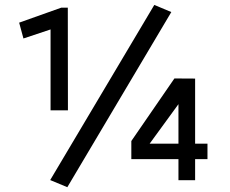

<svg xmlns="http://www.w3.org/2000/svg" viewBox="-20 -739 946 788"><path d="M186 0 613.3 -718.8 683.1 -689.5 256.3 29.3ZM187.5 -618.2 76.2 -581.1 58.6 -646 231.4 -707.5H258.3L258.8 -286.1H187.5ZM712.4 -85.9H519V-160.2L695.8 -417L780.8 -416.5V-149.4H831.5V-85.9H780.8V0.5H712.4ZM712.4 -149.4V-311.5L594.2 -149.4Z"/></svg>

Font: Selawik
Style: Regular
Weight: 400
Designer: Aaron Bell
Foundry: Microsoft Corporation
Version: Version 1.01